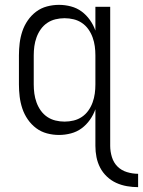

<svg xmlns="http://www.w3.org/2000/svg" viewBox="-20 -548 589 791"><path d="M549 223Q526 223 503 219Q480 215 459 205.5Q438 196 420.5 179.5Q403 163 392.5 142.5Q382 122 377.5 99.5Q373 77 373 53V-98Q365 -75 350.5 -54.5Q336 -34 316.5 -19.5Q297 -5 272.5 1.5Q248 8 223 8Q198 8 173.5 1.5Q149 -5 129 -20Q109 -35 94.5 -56Q80 -77 72 -101Q64 -125 61 -150Q58 -175 58 -200V-320Q58 -345 61 -370Q64 -395 72 -419Q80 -443 94.5 -464Q109 -485 129 -500Q149 -515 173.5 -521.5Q198 -528 223 -528Q248 -528 272.5 -521.5Q297 -515 316.5 -500.5Q336 -486 350.5 -465.5Q365 -445 373 -422V-520H434V53Q434 76 441 99Q448 122 464 138Q480 154 503 161Q526 168 549 168ZM246 -47Q265 -47 283.5 -51.5Q302 -56 317.5 -66.5Q333 -77 344 -92.5Q355 -108 361.5 -126Q368 -144 370.5 -162.5Q373 -181 373 -200V-320Q373 -339 370.5 -357.5Q368 -376 361.5 -394Q355 -412 344 -427.5Q333 -443 317.5 -453.5Q302 -464 283.5 -468.5Q265 -473 246 -473Q227 -473 208.5 -468.5Q190 -464 174.5 -453.5Q159 -443 148 -427.5Q137 -412 130.5 -394Q124 -376 121.5 -357.5Q119 -339 119 -320V-200Q119 -181 121.5 -162.5Q124 -144 130.5 -126Q137 -108 148 -92.5Q159 -77 174.5 -66.5Q190 -56 208.5 -51.5Q227 -47 246 -47Z"/></svg>

Font: Iosevka Term Curly Light
Style: Regular
Weight: 300
Designer: Belleve Invis
Foundry: Belleve Invis
Version: Version 32.3.0